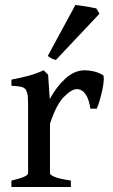

<svg xmlns="http://www.w3.org/2000/svg" viewBox="-20 -751 452 771"><path d="M393.1 -449.7Q397.5 -446.8 396.7 -430.7Q396 -414.6 391.4 -392.3Q386.7 -370.1 380.6 -348.9Q374.5 -327.6 368.7 -314.5H342.8Q337.4 -354 323 -373.5Q308.6 -393.1 288.6 -393.1Q267.6 -393.1 236.8 -362.1Q206.1 -331.1 180.7 -254.4V-55.7Q180.7 -48.3 199.7 -40.5Q218.8 -32.7 264.6 -25.9V0H25.9V-25.9Q92.8 -41 92.8 -55.7V-331.5Q92.8 -363.8 89.4 -376.5Q85.9 -389.2 81.5 -393.6Q75.2 -399.9 64 -402.6Q52.7 -405.3 25.9 -406.7V-431.2Q64.5 -438.5 95 -446.8Q125.5 -455.1 155.3 -468.8L173.3 -450.7L179.7 -353Q206.1 -401.9 242.4 -435.3Q278.8 -468.8 320.8 -468.8Q337.4 -468.8 356.4 -464.4Q375.5 -460 393.1 -449.7ZM204.6 -510.3Q195.8 -511.7 186.5 -516.8Q177.2 -522 171.9 -526.4L282.7 -731Q290 -730.5 307.4 -727.8Q324.7 -725.1 342 -722.2Q359.4 -719.2 366.7 -717.3L379.4 -695.8Z"/></svg>

Font: Gentium Book Plus
Style: Regular
Weight: 400
Designer: Victor Gaultney, Annie Olsen, Iska Routamaa, Becca Hirsbrunner
Foundry: SIL International
Version: Version 6.101